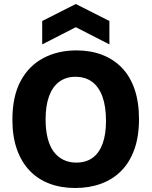

<svg xmlns="http://www.w3.org/2000/svg" viewBox="-20 -926 758 960"><path d="M356 14Q285 14 227 -8Q169 -30 128 -73Q87 -116 64.5 -179.5Q42 -243 42 -327Q42 -445 83.5 -521.5Q125 -598 197.5 -636Q270 -674 362 -674Q433 -674 490.5 -652Q548 -630 589.5 -587Q631 -544 653 -479.5Q675 -415 675 -331Q675 -244 652 -179.5Q629 -115 586.5 -72Q544 -29 485.5 -7.5Q427 14 356 14ZM361 -113Q410 -113 443 -137Q476 -161 493 -207.5Q510 -254 510 -321Q510 -393 492.5 -442Q475 -491 441 -516.5Q407 -542 357 -542Q310 -542 276.5 -517.5Q243 -493 225.5 -445.5Q208 -398 208 -329Q208 -277 218 -236.5Q228 -196 247.5 -169Q267 -142 296 -127.5Q325 -113 361 -113ZM191 -704V-821L359 -906L527 -821V-704L359 -790Z"/></svg>

Font: Bricolage Grotesque 24pt ExtraBold
Style: Regular
Weight: 800
Designer: Mathieu Triay
Foundry: Atelier Triay
Version: Version 1.001;gftools[0.9.33.dev8+g029e19f]